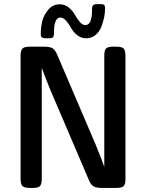

<svg xmlns="http://www.w3.org/2000/svg" viewBox="-20 -923 717 943"><path d="M81.1 -44.9V-648.9Q81.1 -675.8 90.6 -684.8Q100.1 -693.8 126 -693.8H198.2Q225.1 -693.8 238 -686Q251 -678.2 261.2 -653.8L450.2 -211.9Q481 -136.7 491.2 -106H492.2V-649.9Q492.2 -675.8 501 -684.8Q509.8 -693.8 536.1 -693.8H551.8Q578.6 -693.8 587.4 -684.3Q596.2 -674.8 596.2 -649.9V-43.9Q596.2 -18.1 587.2 -9Q578.1 0 551.8 0H479Q452.1 0 439 -8.1Q425.8 -16.1 416 -40L227.1 -481.9Q196.3 -557.1 186 -587.9H185.1V-43.9Q185.1 -18.1 176 -9Q167 0 141.1 0H126Q99.1 0 90.1 -9.5Q81.1 -19 81.1 -44.9ZM180.2 -755.9Q180.2 -785.6 187 -816.4Q193.8 -847.2 216.3 -874.5Q238.8 -901.9 273.9 -901.9Q298.8 -901.9 317.9 -886Q336.9 -870.1 347.4 -851.1Q357.9 -832 371.3 -815.9Q384.8 -799.8 399.9 -799.8Q432.1 -799.8 432.1 -876V-880.9Q432.1 -902.8 456.1 -902.8H474.1Q488.3 -902.8 492.2 -897.9Q496.1 -893.1 496.1 -880.9Q496.1 -860.8 491.5 -837.9Q486.8 -814.9 477.3 -790.5Q467.8 -766.1 448.5 -750.5Q429.2 -734.9 402.8 -734.9Q377.9 -734.9 358.4 -751Q338.9 -767.1 328.9 -786.1Q318.8 -805.2 304.9 -821Q291 -836.9 275.9 -836.9Q245.1 -836.9 245.1 -761.2Q245.1 -741.2 236.8 -737.8Q231.9 -734.9 222.2 -734.9H202.1Q192.4 -734.9 186.8 -739Q181.2 -743.2 180.7 -746.6Q180.2 -750 180.2 -755.9Z"/></svg>

Font: CMU Sans Serif Demi Condensed
Style: DemiCondensed
Weight: 600
Width: 3
Version: Version 0.7.0